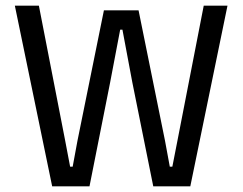

<svg xmlns="http://www.w3.org/2000/svg" viewBox="-20 -659 858 679"><path d="M296.5 0H164.5L32.5 -639H117.5L210.5 -161.5L228 -69.5H237L254 -161.5L347.5 -622.5H470L563.5 -161.5L580.5 -69.5H589.5L607.5 -161.5L700.5 -639H784.5L653 0H522L448 -367.5L413 -554H405L369.5 -367.5Z"/></svg>

Font: Anek Kannada Medium
Style: Regular
Weight: 400
Version: Version 1.003